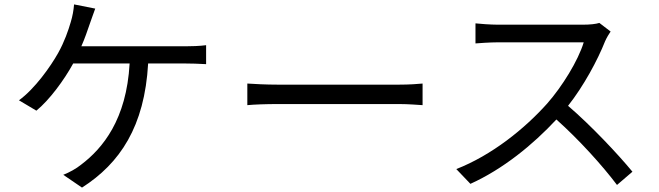

<svg xmlns="http://www.w3.org/2000/svg" viewBox="-20 -812 2990 871"><path d="M412 -773 316 -792C314 -766 309 -738 301 -712C290 -674 272 -622 244 -572C210 -511 138 -409 66 -357L145 -310C204 -358 271 -449 312 -524H568C554 -270 446 -139 348 -65C326 -47 295 -30 267 -19L352 39C524 -71 636 -238 652 -524H821C844 -524 883 -523 915 -521V-607C886 -603 846 -602 821 -602H349C365 -638 377 -674 387 -703C394 -724 404 -750 412 -773Z M1102 -433V-335C1133 -338 1186 -340 1241 -340C1316 -340 1715 -340 1790 -340C1835 -340 1877 -336 1897 -335V-433C1875 -431 1839 -428 1789 -428C1715 -428 1315 -428 1241 -428C1185 -428 1132 -431 1102 -433Z M2750 -669 2699 -708C2683 -703 2657 -700 2624 -700C2587 -700 2278 -700 2238 -700C2208 -700 2151 -704 2137 -706V-615C2148 -616 2203 -620 2238 -620C2273 -620 2592 -620 2628 -620C2603 -537 2530 -419 2462 -342C2359 -227 2211 -108 2050 -45L2114 22C2262 -45 2397 -155 2504 -270C2606 -179 2712 -62 2779 27L2849 -33C2784 -112 2662 -242 2557 -332C2628 -422 2691 -539 2725 -625C2731 -639 2744 -661 2750 -669Z"/></svg>

Font: Noto Sans CJK SC
Style: Regular
Weight: 400
Designer: Ryoko NISHIZUKA 西塚涼子 (kana, bopomofo & ideographs); Paul D. Hunt (Latin, Greek & Cyrillic); Sandoll Communications 산돌커뮤니
Foundry: Adobe
Version: Version 2.004;hotconv 1.0.118;makeotfexe 2.5.65603